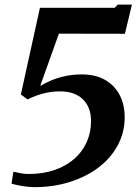

<svg xmlns="http://www.w3.org/2000/svg" viewBox="-20 -776 583 810"><path d="M36.5 -51.5Q49 -48.5 66 -45.2Q83 -42 100.5 -42Q162 -42 210.8 -59Q259.5 -76 293.8 -106.2Q328 -136.5 346 -177Q364 -217.5 364 -264Q364.5 -322.5 330.2 -356.5Q296 -390.5 233.5 -390.5Q204.5 -390.5 179.8 -385.5Q155 -380.5 134 -372.8Q113 -365 96 -356.5L68 -377.5L148.5 -743H463.5L476.5 -756.5H536.5L507 -633.5L228.5 -634L149.5 -413.5Q172.5 -427 199.2 -438Q226 -449 257.5 -455.5Q289 -462 325.5 -462Q383 -462 423.2 -439Q463.5 -416 484.8 -375.2Q506 -334.5 506 -281Q506 -218 477.2 -164Q448.5 -110 397 -70.5Q345.5 -31 276 -8.8Q206.5 13.5 125.5 13.5Q109.5 13.5 91 11.2Q72.5 9 55.8 5.5Q39 2 28.5 -1.5Z"/></svg>

Font: Merriweather 60pt
Style: Bold Italic
Weight: 700
Italic angle: -7.8°
Version: Version 2.101